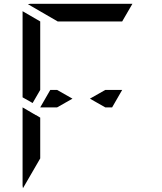

<svg xmlns="http://www.w3.org/2000/svg" viewBox="-20 -1020 856 1012"><path d="M535 -546H624L571 -454H535L454 -500ZM281 -454H238H192L245 -546H281L362 -500ZM99 -507V-959Q99 -959 99 -961L192 -907V-905V-895V-861V-782V-578V-546L152 -477ZM192 -218V-185L101 -28Q99 -36 99 -41V-454L147 -426L169 -413V-414L192 -400ZM284 -907 127 -998Q135 -1000 140 -1000H676Q676 -1000 678 -1000L624 -907H621H590H454H362Z"/></svg>

Font: DSEG14 Modern Mini
Style: Regular
Weight: 400
Designer: Keshikan(Twitter:@keshinomi_88pro)
Version: Version 0.46